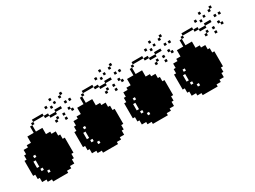

<svg xmlns="http://www.w3.org/2000/svg" viewBox="-48 -1295 2479 1870"><g transform="rotate(-30 1192.0 -360.0)"><path d="M436.5 -671.9Q445.3 -671.9 461.9 -671.9Q461.9 -663.1 461.9 -646.5Q453.1 -646.5 436.5 -646.5Q436.5 -655.3 436.5 -671.9ZM508.8 -719.7Q516.6 -719.7 533.2 -719.7Q533.2 -710.9 533.2 -694.3Q525.4 -694.3 508.8 -694.3Q508.8 -703.1 508.8 -719.7ZM533.2 -671.9Q541 -671.9 557.6 -671.9Q557.6 -664.1 557.6 -647.5Q549.8 -647.5 533.2 -647.5Q533.2 -655.3 533.2 -671.9ZM556.6 -529.3Q565.4 -529.3 582 -529.3Q582 -520.5 582 -503.9Q573.2 -503.9 556.6 -503.9Q556.6 -511.7 556.6 -529.3ZM556.6 -482.4Q565.4 -482.4 582 -482.4Q582 -473.6 582 -457Q573.2 -457 556.6 -457Q556.6 -465.8 556.6 -482.4ZM628.9 -694.3Q628.9 -686.5 628.9 -669.9Q621.1 -669.9 603.5 -669.9Q603.5 -678.7 603.5 -695.3Q612.3 -695.3 628.9 -695.3Q628.9 -703.1 628.9 -719.7Q637.7 -719.7 654.3 -719.7Q654.3 -710.9 654.3 -694.3Q645.5 -694.3 628.9 -694.3ZM654.3 -553.7Q654.3 -544.9 654.3 -528.3Q662.1 -528.3 677.7 -528.3Q677.7 -520.5 677.7 -502.9Q669.9 -502.9 652.3 -502.9Q652.3 -511.7 652.3 -528.3Q644.5 -528.3 628.9 -528.3Q628.9 -537.1 628.9 -553.7Q637.7 -553.7 654.3 -553.7ZM628.9 -625Q637.7 -625 654.3 -625Q654.3 -616.2 654.3 -599.6Q645.5 -599.6 628.9 -599.6Q628.9 -608.4 628.9 -625ZM676.8 -625Q684.6 -625 702.1 -625Q702.1 -616.2 702.1 -599.6Q693.4 -599.6 676.8 -599.6Q676.8 -608.4 676.8 -625ZM438.5 -313.5Q438.5 -313.5 438.5 -313.5Q446.3 -313.5 461.9 -313.5Q461.9 -257.8 461.9 -144.5Q454.1 -144.5 438.5 -144.5Q438.5 -127.9 438.5 -95.7Q430.7 -95.7 416 -95.7Q416 -80.1 416 -48.8Q399.4 -48.8 367.2 -48.8Q367.2 -40 367.2 -23.4Q351.6 -23.4 319.3 -23.4Q319.3 -15.6 319.3 0Q263.7 0 150.4 0Q150.4 -7.8 150.4 -23.4Q134.8 -23.4 103.5 -23.4Q103.5 -32.2 103.5 -48.8Q86.9 -48.8 54.7 -48.8Q54.7 -64.5 54.7 -95.7Q46.9 -95.7 32.2 -95.7Q32.2 -112.3 32.2 -144.5Q24.4 -144.5 8.8 -144.5Q8.8 -201.2 8.8 -313.5Q16.6 -313.5 32.2 -313.5Q32.2 -330.1 32.2 -361.3Q40 -361.3 54.7 -361.3Q54.7 -377.9 54.7 -410.2Q71.3 -410.2 103.5 -410.2Q103.5 -418 103.5 -434.6Q119.1 -434.6 151.4 -434.6Q151.4 -458 151.4 -504.9Q174.8 -504.9 222.7 -504.9Q222.7 -528.3 222.7 -576.2Q230.5 -576.2 247.1 -576.2Q247.1 -584 247.1 -599.6Q254.9 -599.6 271.5 -599.6Q271.5 -608.4 271.5 -625Q311.5 -625 390.6 -625Q390.6 -617.2 390.6 -599.6Q350.6 -599.6 272.5 -599.6Q272.5 -591.8 272.5 -575.2Q263.7 -575.2 248 -575.2Q248 -551.8 248 -504.9Q272.5 -504.9 320.3 -504.9Q320.3 -481.4 320.3 -434.6Q335.9 -434.6 368.2 -434.6Q368.2 -426.8 368.2 -410.2Q383.8 -410.2 416 -410.2Q416 -394.5 416 -362.3Q423.8 -362.3 438.5 -362.3Q438.5 -349.6 438.5 -337.9Q438.5 -326.2 438.5 -313.5ZM80.1 -192.4Q87.9 -192.4 105.5 -192.4Q105.5 -215.8 105.5 -263.7Q96.7 -263.7 80.1 -263.7Q80.1 -246.1 80.1 -228.5Q80.1 -210 80.1 -192.4ZM128.9 -143.6Q128.9 -152.3 128.9 -168.9Q120.1 -168.9 103.5 -168.9Q103.5 -161.1 103.5 -143.6Q110.4 -143.6 116.2 -143.6Q123 -143.6 128.9 -143.6ZM128.9 -289.1Q128.9 -296.9 128.9 -313.5Q121.1 -313.5 104.5 -313.5Q104.5 -305.7 104.5 -289.1Q110.4 -289.1 117.2 -289.1Q123 -289.1 128.9 -289.1ZM176.8 -95.7Q176.8 -104.5 176.8 -121.1Q168.9 -121.1 152.3 -121.1Q152.3 -112.3 152.3 -95.7Q158.2 -95.7 164.1 -95.7Q170.9 -95.7 176.8 -95.7ZM485.4 -647.5Q493.2 -647.5 509.8 -647.5Q509.8 -639.6 509.8 -622.1Q502 -622.1 485.4 -622.1Q485.4 -630.9 485.4 -647.5ZM486.3 -505.9Q486.3 -513.7 486.3 -529.3Q494.1 -529.3 510.7 -529.3Q510.7 -521.5 510.7 -503.9Q502.9 -503.9 486.3 -503.9Q486.3 -496.1 486.3 -480.5Q477.5 -480.5 460.9 -480.5Q460.9 -489.3 460.9 -505.9Q468.8 -505.9 486.3 -505.9ZM437.5 -550.8Q437.5 -558.6 437.5 -574.2Q421.9 -574.2 390.6 -574.2Q390.6 -583 390.6 -599.6Q406.2 -599.6 438.5 -599.6Q438.5 -591.8 438.5 -576.2Q461.9 -576.2 508.8 -576.2Q508.8 -584 508.8 -599.6Q533.2 -599.6 581.1 -599.6Q581.1 -591.8 581.1 -574.2Q557.6 -574.2 510.7 -574.2Q510.7 -566.4 510.7 -550.8Q486.3 -550.8 437.5 -550.8Z M997.1 -671.9Q1005.9 -671.9 1022.5 -671.9Q1022.5 -663.1 1022.5 -646.5Q1013.7 -646.5 997.1 -646.5Q997.1 -655.3 997.1 -671.9ZM1069.3 -719.7Q1077.1 -719.7 1093.8 -719.7Q1093.8 -710.9 1093.8 -694.3Q1085.9 -694.3 1069.3 -694.3Q1069.3 -703.1 1069.3 -719.7ZM1093.8 -671.9Q1101.6 -671.9 1118.2 -671.9Q1118.2 -664.1 1118.2 -647.5Q1110.4 -647.5 1093.8 -647.5Q1093.8 -655.3 1093.8 -671.9ZM1117.2 -529.3Q1126 -529.3 1142.6 -529.3Q1142.6 -520.5 1142.6 -503.9Q1133.8 -503.9 1117.2 -503.9Q1117.2 -511.7 1117.2 -529.3ZM1117.2 -482.4Q1126 -482.4 1142.6 -482.4Q1142.6 -473.6 1142.6 -457Q1133.8 -457 1117.2 -457Q1117.2 -465.8 1117.2 -482.4ZM1189.5 -694.3Q1189.5 -686.5 1189.5 -669.9Q1181.6 -669.9 1164.1 -669.9Q1164.1 -678.7 1164.1 -695.3Q1172.9 -695.3 1189.5 -695.3Q1189.5 -703.1 1189.5 -719.7Q1198.2 -719.7 1214.8 -719.7Q1214.8 -710.9 1214.8 -694.3Q1206.1 -694.3 1189.5 -694.3ZM1214.8 -553.7Q1214.8 -544.9 1214.8 -528.3Q1222.7 -528.3 1238.3 -528.3Q1238.3 -520.5 1238.3 -502.9Q1230.5 -502.9 1212.9 -502.9Q1212.9 -511.7 1212.9 -528.3Q1205.1 -528.3 1189.5 -528.3Q1189.5 -537.1 1189.5 -553.7Q1198.2 -553.7 1214.8 -553.7ZM1189.5 -625Q1198.2 -625 1214.8 -625Q1214.8 -616.2 1214.8 -599.6Q1206.1 -599.6 1189.5 -599.6Q1189.5 -608.4 1189.5 -625ZM1237.3 -625Q1245.1 -625 1262.7 -625Q1262.7 -616.2 1262.7 -599.6Q1253.9 -599.6 1237.3 -599.6Q1237.3 -608.4 1237.3 -625ZM999 -313.5Q999 -313.5 999 -313.5Q1006.8 -313.5 1022.5 -313.5Q1022.5 -257.8 1022.5 -144.5Q1014.6 -144.5 999 -144.5Q999 -127.9 999 -95.7Q991.2 -95.7 976.6 -95.7Q976.6 -80.1 976.6 -48.8Q960 -48.8 927.7 -48.8Q927.7 -40 927.7 -23.4Q912.1 -23.4 879.9 -23.4Q879.9 -15.6 879.9 0Q824.2 0 710.9 0Q710.9 -7.8 710.9 -23.4Q695.3 -23.4 664.1 -23.4Q664.1 -32.2 664.1 -48.8Q647.5 -48.8 615.2 -48.8Q615.2 -64.5 615.2 -95.7Q607.4 -95.7 592.8 -95.7Q592.8 -112.3 592.8 -144.5Q585 -144.5 569.3 -144.5Q569.3 -201.2 569.3 -313.5Q577.1 -313.5 592.8 -313.5Q592.8 -330.1 592.8 -361.3Q600.6 -361.3 615.2 -361.3Q615.2 -377.9 615.2 -410.2Q631.8 -410.2 664.1 -410.2Q664.1 -418 664.1 -434.6Q679.7 -434.6 711.9 -434.6Q711.9 -458 711.9 -504.9Q735.4 -504.9 783.2 -504.9Q783.2 -528.3 783.2 -576.2Q791 -576.2 807.6 -576.2Q807.6 -584 807.6 -599.6Q815.4 -599.6 832 -599.6Q832 -608.4 832 -625Q872.1 -625 951.2 -625Q951.2 -617.2 951.2 -599.6Q911.1 -599.6 833 -599.6Q833 -591.8 833 -575.2Q824.2 -575.2 808.6 -575.2Q808.6 -551.8 808.6 -504.9Q833 -504.9 880.9 -504.9Q880.9 -481.4 880.9 -434.6Q896.5 -434.6 928.7 -434.6Q928.7 -426.8 928.7 -410.2Q944.3 -410.2 976.6 -410.2Q976.6 -394.5 976.6 -362.3Q984.4 -362.3 999 -362.3Q999 -349.6 999 -337.9Q999 -326.2 999 -313.5ZM640.6 -192.4Q648.4 -192.4 666 -192.4Q666 -215.8 666 -263.7Q657.2 -263.7 640.6 -263.7Q640.6 -246.1 640.6 -228.5Q640.6 -210 640.6 -192.4ZM689.5 -143.6Q689.5 -152.3 689.5 -168.9Q680.7 -168.9 664.1 -168.9Q664.1 -161.1 664.1 -143.6Q670.9 -143.6 676.8 -143.6Q683.6 -143.6 689.5 -143.6ZM689.5 -289.1Q689.5 -296.9 689.5 -313.5Q681.6 -313.5 665 -313.5Q665 -305.7 665 -289.1Q670.9 -289.1 677.7 -289.1Q683.6 -289.1 689.5 -289.1ZM737.3 -95.7Q737.3 -104.5 737.3 -121.1Q729.5 -121.1 712.9 -121.1Q712.9 -112.3 712.9 -95.7Q718.8 -95.7 724.6 -95.7Q731.4 -95.7 737.3 -95.7ZM1045.9 -647.5Q1053.7 -647.5 1070.3 -647.5Q1070.3 -639.6 1070.3 -622.1Q1062.5 -622.1 1045.9 -622.1Q1045.9 -630.9 1045.9 -647.5ZM1046.9 -505.9Q1046.9 -513.7 1046.9 -529.3Q1054.7 -529.3 1071.3 -529.3Q1071.3 -521.5 1071.3 -503.9Q1063.5 -503.9 1046.9 -503.9Q1046.9 -496.1 1046.9 -480.5Q1038.1 -480.5 1021.5 -480.5Q1021.5 -489.3 1021.5 -505.9Q1029.3 -505.9 1046.9 -505.9ZM998 -550.8Q998 -558.6 998 -574.2Q982.4 -574.2 951.2 -574.2Q951.2 -583 951.2 -599.6Q966.8 -599.6 999 -599.6Q999 -591.8 999 -576.2Q1022.5 -576.2 1069.3 -576.2Q1069.3 -584 1069.3 -599.6Q1093.8 -599.6 1141.6 -599.6Q1141.6 -591.8 1141.6 -574.2Q1118.2 -574.2 1071.3 -574.2Q1071.3 -566.4 1071.3 -550.8Q1046.9 -550.8 998 -550.8Z M1557.6 -671.9Q1566.4 -671.9 1583 -671.9Q1583 -663.1 1583 -646.5Q1574.2 -646.5 1557.6 -646.5Q1557.6 -655.3 1557.6 -671.9ZM1629.9 -719.7Q1637.7 -719.7 1654.3 -719.7Q1654.3 -710.9 1654.3 -694.3Q1646.5 -694.3 1629.9 -694.3Q1629.9 -703.1 1629.9 -719.7ZM1654.3 -671.9Q1662.1 -671.9 1678.7 -671.9Q1678.7 -664.1 1678.7 -647.5Q1670.9 -647.5 1654.3 -647.5Q1654.3 -655.3 1654.3 -671.9ZM1677.7 -529.3Q1686.5 -529.3 1703.1 -529.3Q1703.1 -520.5 1703.1 -503.9Q1694.3 -503.9 1677.7 -503.9Q1677.7 -511.7 1677.7 -529.3ZM1677.7 -482.4Q1686.5 -482.4 1703.1 -482.4Q1703.1 -473.6 1703.1 -457Q1694.3 -457 1677.7 -457Q1677.7 -465.8 1677.7 -482.4ZM1750 -694.3Q1750 -686.5 1750 -669.9Q1742.2 -669.9 1724.6 -669.9Q1724.6 -678.7 1724.6 -695.3Q1733.4 -695.3 1750 -695.3Q1750 -703.1 1750 -719.7Q1758.8 -719.7 1775.4 -719.7Q1775.4 -710.9 1775.4 -694.3Q1766.6 -694.3 1750 -694.3ZM1775.4 -553.7Q1775.4 -544.9 1775.4 -528.3Q1783.2 -528.3 1798.8 -528.3Q1798.8 -520.5 1798.8 -502.9Q1791 -502.9 1773.4 -502.9Q1773.4 -511.7 1773.4 -528.3Q1765.6 -528.3 1750 -528.3Q1750 -537.1 1750 -553.7Q1758.8 -553.7 1775.4 -553.7ZM1750 -625Q1758.8 -625 1775.4 -625Q1775.4 -616.2 1775.4 -599.6Q1766.6 -599.6 1750 -599.6Q1750 -608.4 1750 -625ZM1797.9 -625Q1805.7 -625 1823.2 -625Q1823.2 -616.2 1823.2 -599.6Q1814.5 -599.6 1797.9 -599.6Q1797.9 -608.4 1797.9 -625ZM1559.6 -313.5Q1559.6 -313.5 1559.6 -313.5Q1567.4 -313.5 1583 -313.5Q1583 -257.8 1583 -144.5Q1575.2 -144.5 1559.6 -144.5Q1559.6 -127.9 1559.6 -95.7Q1551.8 -95.7 1537.1 -95.7Q1537.1 -80.1 1537.1 -48.8Q1520.5 -48.8 1488.3 -48.8Q1488.3 -40 1488.3 -23.4Q1472.7 -23.4 1440.4 -23.4Q1440.4 -15.6 1440.4 0Q1384.8 0 1271.5 0Q1271.5 -7.8 1271.5 -23.4Q1255.9 -23.4 1224.6 -23.4Q1224.6 -32.2 1224.6 -48.8Q1208 -48.8 1175.8 -48.8Q1175.8 -64.5 1175.8 -95.7Q1168 -95.7 1153.3 -95.7Q1153.3 -112.3 1153.3 -144.5Q1145.5 -144.5 1129.9 -144.5Q1129.9 -201.2 1129.9 -313.5Q1137.7 -313.5 1153.3 -313.5Q1153.3 -330.1 1153.3 -361.3Q1161.1 -361.3 1175.8 -361.3Q1175.8 -377.9 1175.8 -410.2Q1192.4 -410.2 1224.6 -410.2Q1224.6 -418 1224.6 -434.6Q1240.2 -434.6 1272.5 -434.6Q1272.5 -458 1272.5 -504.9Q1295.9 -504.9 1343.8 -504.9Q1343.8 -528.3 1343.8 -576.2Q1351.6 -576.2 1368.2 -576.2Q1368.2 -584 1368.2 -599.6Q1376 -599.6 1392.6 -599.6Q1392.6 -608.4 1392.6 -625Q1432.6 -625 1511.7 -625Q1511.7 -617.2 1511.7 -599.6Q1471.7 -599.6 1393.6 -599.6Q1393.6 -591.8 1393.6 -575.2Q1384.8 -575.2 1369.1 -575.2Q1369.1 -551.8 1369.1 -504.9Q1393.6 -504.9 1441.4 -504.9Q1441.4 -481.4 1441.4 -434.6Q1457 -434.6 1489.3 -434.6Q1489.3 -426.8 1489.3 -410.2Q1504.9 -410.2 1537.1 -410.2Q1537.1 -394.5 1537.1 -362.3Q1544.9 -362.3 1559.6 -362.3Q1559.6 -349.6 1559.6 -337.9Q1559.6 -326.2 1559.6 -313.5ZM1201.2 -192.4Q1209 -192.4 1226.6 -192.4Q1226.6 -215.8 1226.6 -263.7Q1217.8 -263.7 1201.2 -263.7Q1201.2 -246.1 1201.2 -228.5Q1201.2 -210 1201.2 -192.4ZM1250 -143.6Q1250 -152.3 1250 -168.9Q1241.2 -168.9 1224.6 -168.9Q1224.6 -161.1 1224.6 -143.6Q1231.4 -143.6 1237.3 -143.6Q1244.1 -143.6 1250 -143.6ZM1250 -289.1Q1250 -296.9 1250 -313.5Q1242.2 -313.5 1225.6 -313.5Q1225.6 -305.7 1225.6 -289.1Q1231.4 -289.1 1238.3 -289.1Q1244.1 -289.1 1250 -289.1ZM1297.9 -95.7Q1297.9 -104.5 1297.9 -121.1Q1290 -121.1 1273.4 -121.1Q1273.4 -112.3 1273.4 -95.7Q1279.3 -95.7 1285.2 -95.7Q1292 -95.7 1297.9 -95.7ZM1606.4 -647.5Q1614.3 -647.5 1630.9 -647.5Q1630.9 -639.6 1630.9 -622.1Q1623 -622.1 1606.4 -622.1Q1606.4 -630.9 1606.4 -647.5ZM1607.4 -505.9Q1607.4 -513.7 1607.4 -529.3Q1615.2 -529.3 1631.8 -529.3Q1631.8 -521.5 1631.8 -503.9Q1624 -503.9 1607.4 -503.9Q1607.4 -496.1 1607.4 -480.5Q1598.6 -480.5 1582 -480.5Q1582 -489.3 1582 -505.9Q1589.8 -505.9 1607.4 -505.9ZM1558.6 -550.8Q1558.6 -558.6 1558.6 -574.2Q1543 -574.2 1511.7 -574.2Q1511.7 -583 1511.7 -599.6Q1527.3 -599.6 1559.6 -599.6Q1559.6 -591.8 1559.6 -576.2Q1583 -576.2 1629.9 -576.2Q1629.9 -584 1629.9 -599.6Q1654.3 -599.6 1702.1 -599.6Q1702.1 -591.8 1702.1 -574.2Q1678.7 -574.2 1631.8 -574.2Q1631.8 -566.4 1631.8 -550.8Q1607.4 -550.8 1558.6 -550.8Z M2118.2 -671.9Q2127 -671.9 2143.6 -671.9Q2143.6 -663.1 2143.6 -646.5Q2134.8 -646.5 2118.2 -646.5Q2118.2 -655.3 2118.2 -671.9ZM2190.4 -719.7Q2198.2 -719.7 2214.8 -719.7Q2214.8 -710.9 2214.8 -694.3Q2207 -694.3 2190.4 -694.3Q2190.4 -703.1 2190.4 -719.7ZM2214.8 -671.9Q2222.7 -671.9 2239.3 -671.9Q2239.3 -664.1 2239.3 -647.5Q2231.4 -647.5 2214.8 -647.5Q2214.8 -655.3 2214.8 -671.9ZM2238.3 -529.3Q2247.1 -529.3 2263.7 -529.3Q2263.7 -520.5 2263.7 -503.9Q2254.9 -503.9 2238.3 -503.9Q2238.3 -511.7 2238.3 -529.3ZM2238.3 -482.4Q2247.1 -482.4 2263.7 -482.4Q2263.7 -473.6 2263.7 -457Q2254.9 -457 2238.3 -457Q2238.3 -465.8 2238.3 -482.4ZM2310.5 -694.3Q2310.5 -686.5 2310.5 -669.9Q2302.7 -669.9 2285.2 -669.9Q2285.2 -678.7 2285.2 -695.3Q2293.9 -695.3 2310.5 -695.3Q2310.5 -703.1 2310.5 -719.7Q2319.3 -719.7 2335.9 -719.7Q2335.9 -710.9 2335.9 -694.3Q2327.1 -694.3 2310.5 -694.3ZM2335.9 -553.7Q2335.9 -544.9 2335.9 -528.3Q2343.8 -528.3 2359.4 -528.3Q2359.4 -520.5 2359.4 -502.9Q2351.6 -502.9 2334 -502.9Q2334 -511.7 2334 -528.3Q2326.2 -528.3 2310.5 -528.3Q2310.5 -537.1 2310.5 -553.7Q2319.3 -553.7 2335.9 -553.7ZM2310.5 -625Q2319.3 -625 2335.9 -625Q2335.9 -616.2 2335.9 -599.6Q2327.1 -599.6 2310.5 -599.6Q2310.5 -608.4 2310.5 -625ZM2358.4 -625Q2366.2 -625 2383.8 -625Q2383.8 -616.2 2383.8 -599.6Q2375 -599.6 2358.4 -599.6Q2358.4 -608.4 2358.4 -625ZM2120.1 -313.5Q2120.1 -313.5 2120.1 -313.5Q2127.9 -313.5 2143.6 -313.5Q2143.6 -257.8 2143.6 -144.5Q2135.7 -144.5 2120.1 -144.5Q2120.1 -127.9 2120.1 -95.7Q2112.3 -95.7 2097.7 -95.7Q2097.7 -80.1 2097.7 -48.8Q2081.1 -48.8 2048.8 -48.8Q2048.8 -40 2048.8 -23.4Q2033.2 -23.4 2001 -23.4Q2001 -15.6 2001 0Q1945.3 0 1832 0Q1832 -7.8 1832 -23.4Q1816.4 -23.4 1785.2 -23.4Q1785.2 -32.2 1785.2 -48.8Q1768.6 -48.8 1736.3 -48.8Q1736.3 -64.5 1736.3 -95.7Q1728.5 -95.7 1713.9 -95.7Q1713.9 -112.3 1713.9 -144.5Q1706.1 -144.5 1690.4 -144.5Q1690.4 -201.2 1690.4 -313.5Q1698.2 -313.5 1713.9 -313.5Q1713.9 -330.1 1713.9 -361.3Q1721.7 -361.3 1736.3 -361.3Q1736.3 -377.9 1736.3 -410.2Q1752.9 -410.2 1785.2 -410.2Q1785.2 -418 1785.2 -434.6Q1800.8 -434.6 1833 -434.6Q1833 -458 1833 -504.9Q1856.4 -504.9 1904.3 -504.9Q1904.3 -528.3 1904.3 -576.2Q1912.1 -576.2 1928.7 -576.2Q1928.7 -584 1928.7 -599.6Q1936.5 -599.6 1953.1 -599.6Q1953.1 -608.4 1953.1 -625Q1993.2 -625 2072.3 -625Q2072.3 -617.2 2072.3 -599.6Q2032.2 -599.6 1954.1 -599.6Q1954.1 -591.8 1954.1 -575.2Q1945.3 -575.2 1929.7 -575.2Q1929.7 -551.8 1929.7 -504.9Q1954.1 -504.9 2002 -504.9Q2002 -481.4 2002 -434.6Q2017.6 -434.6 2049.8 -434.6Q2049.8 -426.8 2049.8 -410.2Q2065.4 -410.2 2097.7 -410.2Q2097.7 -394.5 2097.7 -362.3Q2105.5 -362.3 2120.1 -362.3Q2120.1 -349.6 2120.1 -337.9Q2120.1 -326.2 2120.1 -313.5ZM1761.7 -192.4Q1769.5 -192.4 1787.1 -192.4Q1787.1 -215.8 1787.1 -263.7Q1778.3 -263.7 1761.7 -263.7Q1761.7 -246.1 1761.7 -228.5Q1761.7 -210 1761.7 -192.4ZM1810.5 -143.6Q1810.5 -152.3 1810.5 -168.9Q1801.8 -168.9 1785.2 -168.9Q1785.2 -161.1 1785.2 -143.6Q1792 -143.6 1797.9 -143.6Q1804.7 -143.6 1810.5 -143.6ZM1810.5 -289.1Q1810.5 -296.9 1810.5 -313.5Q1802.7 -313.5 1786.1 -313.5Q1786.1 -305.7 1786.1 -289.1Q1792 -289.1 1798.8 -289.1Q1804.7 -289.1 1810.5 -289.1ZM1858.4 -95.7Q1858.4 -104.5 1858.4 -121.1Q1850.6 -121.1 1834 -121.1Q1834 -112.3 1834 -95.7Q1839.8 -95.7 1845.7 -95.7Q1852.5 -95.7 1858.4 -95.7ZM2167 -647.5Q2174.8 -647.5 2191.4 -647.5Q2191.4 -639.6 2191.4 -622.1Q2183.6 -622.1 2167 -622.1Q2167 -630.9 2167 -647.5ZM2168 -505.9Q2168 -513.7 2168 -529.3Q2175.8 -529.3 2192.4 -529.3Q2192.4 -521.5 2192.4 -503.9Q2184.6 -503.9 2168 -503.9Q2168 -496.1 2168 -480.5Q2159.2 -480.5 2142.6 -480.5Q2142.6 -489.3 2142.6 -505.9Q2150.4 -505.9 2168 -505.9ZM2119.1 -550.8Q2119.1 -558.6 2119.1 -574.2Q2103.5 -574.2 2072.3 -574.2Q2072.3 -583 2072.3 -599.6Q2087.9 -599.6 2120.1 -599.6Q2120.1 -591.8 2120.1 -576.2Q2143.6 -576.2 2190.4 -576.2Q2190.4 -584 2190.4 -599.6Q2214.8 -599.6 2262.7 -599.6Q2262.7 -591.8 2262.7 -574.2Q2239.3 -574.2 2192.4 -574.2Q2192.4 -566.4 2192.4 -550.8Q2168 -550.8 2119.1 -550.8Z"/></g></svg>

Font: Bombita-font
Style: Regular
Weight: 400
Version: Version 1.0